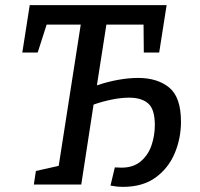

<svg xmlns="http://www.w3.org/2000/svg" viewBox="-20 -720 779 749"><path d="M459 9Q447 9 437.5 8Q428 7 411 4L428 -67Q435 -67 441 -66.5Q447 -66 454 -66Q500 -66 529 -90.5Q558 -115 571 -153Q584 -191 584 -232Q584 -294 558 -316.5Q532 -339 484 -339Q452 -339 415.5 -331.5Q379 -324 345 -312L297 0H112L120 -53L209 -73L295 -624H162L127 -515H67L96 -700H630L601 -515H541L540 -624H395L358 -387Q399 -401 440.5 -408.5Q482 -416 519 -416Q594 -416 640 -378.5Q686 -341 686 -245Q686 -180 661.5 -122Q637 -64 587 -27.5Q537 9 459 9Z"/></svg>

Font: Bitter Medium
Style: Italic
Weight: 500
Italic angle: -9°
Designer: Sol Matas, and Bitter project Authors
Foundry: Sol Matas
Version: Version 2.001